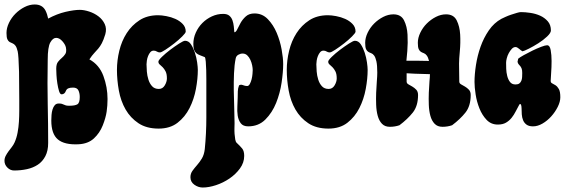

<svg xmlns="http://www.w3.org/2000/svg" viewBox="-53 -566 2521 857"><path d="M32 -246Q30 -319 26 -336.5Q22 -354 16 -362Q10 -370 3 -372.5Q-4 -375 -10 -378.5Q-16 -382 -20 -390.5Q-24 -399 -24 -419Q-24 -441 -13 -464Q-2 -487 16 -505Q34 -523 56.5 -534.5Q79 -546 102 -546Q136 -546 150 -519Q158 -503 162 -483Q201 -504 239 -513Q278 -522 303 -522Q322 -522 345 -514.5Q368 -507 386.5 -493Q405 -479 414.5 -458.5Q424 -438 417 -413Q409 -387 401.5 -373Q394 -359 385.5 -349Q377 -339 367.5 -329Q358 -319 346 -301Q390 -277 408.5 -227Q427 -177 427 -124Q427 -95 423 -67.5Q419 -40 405.5 -6Q392 28 366 52Q340 76 297 78Q235 81 205.5 56.5Q176 32 176 -28Q176 -40 177 -53Q178 -66 181.5 -77.5Q185 -89 191.5 -96.5Q198 -104 209 -104Q218 -104 223 -102.5Q228 -101 232 -99Q236 -97 241 -95.5Q246 -94 256 -94Q282 -94 292.5 -100.5Q303 -107 303 -133Q303 -150 297 -162.5Q291 -175 273 -175Q259 -175 251.5 -171.5Q244 -168 241 -160Q238 -152 233 -148.5Q228 -145 222 -145Q215 -145 210.5 -159.5Q206 -174 203 -193.5Q200 -213 199 -231.5Q198 -250 198 -259Q198 -280 206 -290Q214 -300 223 -307.5Q232 -315 238.5 -325Q245 -335 241 -355Q238 -368 225 -382.5Q212 -397 197.5 -397Q183 -397 171.5 -376.5Q160 -356 160 -299L159 -195Q159 -151 160 -102.5Q161 -54 161.5 -13.5Q162 27 162 72Q162 107 149.5 131Q137 155 116 169Q95 183 67.5 189Q40 195 10 195Q-7 195 -20 182Q-33 169 -33 152Q-33 140 -27.5 129.5Q-22 119 -15 109.5Q-8 100 -0.5 90.5Q7 81 12 70Q21 50 25.5 26Q30 2 31.5 -23Q33 -48 33 -72.5Q33 -97 33 -119Q33 -153 32 -246Z M653 -498Q668 -498 689.5 -494Q711 -490 730 -481.5Q749 -473 762.5 -459Q776 -445 776 -425Q776 -419 760.5 -403.5Q745 -388 724.5 -372Q704 -356 685.5 -344Q667 -332 661 -332Q653 -332 647 -336Q641 -340 633 -340Q624 -340 618 -333Q612 -326 608 -316Q604 -306 602.5 -295.5Q601 -285 601 -279Q601 -265 602.5 -246.5Q604 -228 609.5 -210.5Q615 -193 626 -181Q637 -169 656 -169Q673 -169 682.5 -185Q692 -201 692 -216Q692 -236 686 -247.5Q680 -259 673 -266Q666 -273 660 -278Q654 -283 654 -291Q654 -297 670 -312.5Q686 -328 706.5 -343.5Q727 -359 746.5 -371.5Q766 -384 773 -384Q789 -384 799.5 -368Q810 -352 817 -330.5Q824 -309 827 -287.5Q830 -266 830 -254Q830 -215 821.5 -169Q813 -123 793 -83.5Q773 -44 739.5 -18Q706 8 655 8Q601 8 565 -16Q529 -40 507.5 -77.5Q486 -115 477.5 -162Q469 -209 469 -254Q469 -296 479.5 -339.5Q490 -383 512.5 -418Q535 -453 569.5 -475.5Q604 -498 653 -498Z M1083 -506Q1118 -506 1142.5 -480.5Q1167 -455 1182 -419.5Q1197 -384 1204 -345.5Q1211 -307 1211 -280Q1211 -245 1204 -197.5Q1197 -150 1179.5 -106.5Q1162 -63 1131.5 -32.5Q1101 -2 1055 -2Q1032 -2 1021.5 -16Q1011 -30 1008 -50Q1005 -70 1006.5 -92Q1008 -114 1008 -131Q1008 -145 1008.5 -158.5Q1009 -172 1014 -185Q1022 -190 1031.5 -186Q1041 -182 1050 -182Q1057 -182 1062 -191Q1067 -200 1070 -212Q1073 -224 1074 -236Q1075 -248 1075 -253Q1075 -262 1072.5 -274.5Q1070 -287 1064.5 -299Q1059 -311 1050.5 -319Q1042 -327 1030 -327Q1020 -327 1010.5 -321.5Q1001 -316 999 -305Q993 -276 991.5 -238.5Q990 -201 990.5 -162Q991 -123 992.5 -84.5Q994 -46 994 -16Q994 -8 993.5 5Q993 18 994 31.5Q995 45 997 56.5Q999 68 1004 72Q1019 86 1028 97Q1037 108 1037 130Q1037 160 1018 186Q999 212 971 231Q943 250 911 260.5Q879 271 852 271Q832 271 814.5 258.5Q797 246 797 225Q797 209 806 196.5Q815 184 826.5 171Q838 158 848 141.5Q858 125 861 100Q868 30 868 -42Q868 -114 868 -185Q868 -192 868 -211.5Q868 -231 867.5 -252Q867 -273 865.5 -290.5Q864 -308 861 -311Q849 -316 839.5 -319.5Q830 -323 823.5 -328.5Q817 -334 813.5 -343.5Q810 -353 810 -370Q810 -396 821 -420.5Q832 -445 850.5 -463.5Q869 -482 893 -493Q917 -504 943 -504Q961 -504 970.5 -496Q980 -488 984.5 -475.5Q989 -463 990.5 -448.5Q992 -434 993 -422Q1000 -422 1006 -435Q1012 -448 1021 -464Q1030 -480 1044.5 -493Q1059 -506 1083 -506Z M1411 -498Q1426 -498 1447.5 -494Q1469 -490 1488 -481.5Q1507 -473 1520.5 -459Q1534 -445 1534 -425Q1534 -419 1518.5 -403.5Q1503 -388 1482.5 -372Q1462 -356 1443.5 -344Q1425 -332 1419 -332Q1411 -332 1405 -336Q1399 -340 1391 -340Q1382 -340 1376 -333Q1370 -326 1366 -316Q1362 -306 1360.5 -295.5Q1359 -285 1359 -279Q1359 -265 1360.5 -246.5Q1362 -228 1367.5 -210.5Q1373 -193 1384 -181Q1395 -169 1414 -169Q1431 -169 1440.5 -185Q1450 -201 1450 -216Q1450 -236 1444 -247.5Q1438 -259 1431 -266Q1424 -273 1418 -278Q1412 -283 1412 -291Q1412 -297 1428 -312.5Q1444 -328 1464.5 -343.5Q1485 -359 1504.5 -371.5Q1524 -384 1531 -384Q1547 -384 1557.5 -368Q1568 -352 1575 -330.5Q1582 -309 1585 -287.5Q1588 -266 1588 -254Q1588 -215 1579.5 -169Q1571 -123 1551 -83.5Q1531 -44 1497.5 -18Q1464 8 1413 8Q1359 8 1323 -16Q1287 -40 1265.5 -77.5Q1244 -115 1235.5 -162Q1227 -209 1227 -254Q1227 -296 1237.5 -339.5Q1248 -383 1270.5 -418Q1293 -453 1327.5 -475.5Q1362 -498 1411 -498Z M1862 -294Q1858 -310 1852 -318Q1846 -326 1839 -328.5Q1832 -331 1826 -334.5Q1820 -338 1816 -346.5Q1812 -355 1812 -375Q1812 -397 1823 -420Q1834 -443 1852 -461Q1870 -479 1892.5 -490.5Q1915 -502 1938 -502Q1972 -502 1985.5 -475Q1999 -448 2001 -411.5Q2003 -375 1999.5 -338Q1996 -301 1996 -282L1997 -202Q1997 -194 2005 -189.5Q2013 -185 2022.5 -179.5Q2032 -174 2040 -165.5Q2048 -157 2048 -142Q2048 -93 2024.5 -63.5Q2001 -34 1965 -7Q1945 0 1922 0Q1900 0 1887 -13.5Q1874 -27 1868 -49Q1862 -71 1861 -98Q1860 -125 1861 -152Q1862 -179 1864 -203Q1866 -222 1866 -235Q1847 -235 1799 -237Q1777 -238 1762 -239V-202Q1762 -194 1770 -189.5Q1778 -185 1787.5 -179.5Q1797 -174 1805 -165.5Q1813 -157 1813 -142Q1813 -93 1789.5 -63.5Q1766 -34 1730 -7Q1710 0 1687 0Q1665 0 1652 -13.5Q1639 -27 1633 -49Q1627 -71 1626 -98Q1625 -125 1626 -152Q1627 -179 1629 -203Q1631 -227 1631 -242Q1631 -275 1627 -292.5Q1623 -310 1617 -318Q1611 -326 1604 -328.5Q1597 -331 1591 -334.5Q1585 -338 1581 -346.5Q1577 -355 1577 -375Q1577 -397 1588 -420Q1599 -443 1617 -461Q1635 -479 1657.5 -490.5Q1680 -502 1703 -502Q1737 -502 1750.5 -475Q1764 -448 1766 -411.5Q1768 -375 1765 -338Q1762 -312 1761 -295H1806Q1841 -294 1862 -294Z M2272 -512Q2291 -512 2314.5 -508.5Q2338 -505 2358 -496Q2378 -487 2392 -471Q2406 -455 2406 -430Q2406 -419 2389 -403Q2372 -387 2350 -373Q2328 -359 2307 -348.5Q2286 -338 2279 -337Q2272 -341 2263.5 -348.5Q2255 -356 2248 -356Q2239 -356 2231.5 -348Q2224 -340 2218 -329Q2212 -318 2209 -306Q2206 -294 2206 -286Q2206 -275 2206.5 -259Q2207 -243 2211 -227Q2215 -211 2223.5 -200Q2232 -189 2248 -189Q2259 -189 2265 -193.5Q2271 -198 2274 -205.5Q2277 -213 2277.5 -222Q2278 -231 2278 -240Q2278 -253 2275.5 -259.5Q2273 -266 2269.5 -270.5Q2266 -275 2262.5 -278.5Q2259 -282 2257 -290L2260 -304Q2267 -310 2285 -320Q2303 -330 2323.5 -340Q2344 -350 2362.5 -357Q2381 -364 2389 -364Q2401 -364 2405 -342.5Q2409 -321 2409 -293.5Q2409 -266 2407 -240Q2405 -214 2405 -205Q2405 -197 2411.5 -194Q2418 -191 2426.5 -185.5Q2435 -180 2441.5 -168.5Q2448 -157 2448 -132Q2448 -112 2436.5 -89Q2425 -66 2407.5 -46.5Q2390 -27 2368.5 -14.5Q2347 -2 2326 -2Q2308 -2 2297.5 -9.5Q2287 -17 2282 -29Q2277 -41 2276 -55.5Q2275 -70 2275 -83Q2275 -92 2272 -101H2266Q2257 -85 2249 -69Q2241 -53 2230.5 -40Q2220 -27 2205.5 -18.5Q2191 -10 2169 -10Q2139 -10 2119 -31Q2099 -52 2087 -82Q2075 -112 2070 -144.5Q2065 -177 2065 -200Q2065 -234 2071.5 -276Q2078 -318 2092 -357.5Q2106 -397 2129 -430.5Q2152 -464 2185 -482Q2191 -485 2203 -490.5Q2215 -496 2228.5 -500.5Q2242 -505 2254 -508.5Q2266 -512 2272 -512Z"/></svg>

Font: r_Neptun CAT
Style: Regular
Weight: 400
Foundry: Peter Wiegel, CAT-Fonts
Version: Version 1.000;June 8, 2024;FontCreator 14.0.0.2814 32-bit